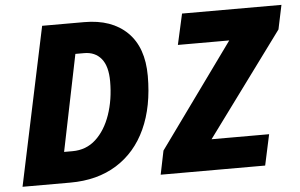

<svg xmlns="http://www.w3.org/2000/svg" viewBox="-50 -789 1351 864"><g transform="rotate(-5 625.0 -357.0)"><path d="M18 0 169 -714H359Q483 -714 553 -645.5Q623 -577 623 -448Q623 -310 577 -209.5Q531 -109 443.5 -54.5Q356 0 234 0ZM218 -140H256Q318 -140 361.5 -180Q405 -220 428.5 -288Q452 -356 452 -438Q452 -507 424 -541Q396 -575 347 -575H307ZM642 0 664 -107 1002 -575H770L801 -714H1250L1227 -605L884 -139H1144L1114 0Z"/></g></svg>

Font: Noto Sans Disp ExtBd
Style: Italic
Weight: 800
Italic angle: -12°
Designer: Monotype Design Team
Foundry: Monotype Imaging Inc.
Version: Version 2.000;GOOG;noto-source:20170915:90ef993387c0